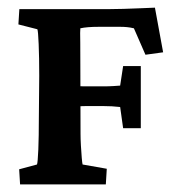

<svg xmlns="http://www.w3.org/2000/svg" viewBox="-20 -484 466 504"><path d="M32.7 0 30.3 -39.6 77.1 -52.2Q79.1 -57.1 80.6 -91.6Q82 -126 82 -173.8L83 -285.2Q83 -333.5 81.5 -368.2Q80.1 -402.8 78.1 -407.2L28.3 -419.9L30.8 -460H263.2Q280.3 -460 304 -460.7Q327.6 -461.4 350.3 -462.4Q373 -463.4 386.7 -463.9L408.2 -346.7L361.8 -340.3L331.5 -409.7Q321.3 -412.1 313.2 -412.8Q305.2 -413.6 295.9 -413.6H238.8Q208.5 -413.6 190.9 -409.7Q190.4 -404.3 190.4 -397.5Q190.4 -390.6 190.7 -372.3Q190.9 -354 190.9 -315.4L191.4 -131.8Q191.4 -119.1 192.4 -101.6Q193.4 -84 194.6 -69.8Q195.8 -55.7 196.8 -52.2L260.3 -41L257.8 0ZM303.2 -147.5 295.4 -203.1Q274.4 -205.6 250 -205.6H207Q192.9 -205.6 180.9 -204.3Q168.9 -203.1 160.6 -202.6V-259.8Q168.5 -258.8 180.9 -258.1Q193.4 -257.3 207 -257.3H250Q266.1 -257.3 278.1 -258.1Q290 -258.8 295.4 -259.3L303.2 -310.5H349.6V-147.5Z"/></svg>

Font: Lateef
Style: Bold
Weight: 700
Designer: SIL International
Foundry: SIL International
Version: Version 4.200